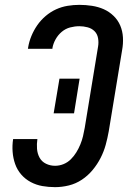

<svg xmlns="http://www.w3.org/2000/svg" viewBox="-20 -763 540 791"><path d="M207 8Q180 8 154.5 3.5Q129 -1 106.5 -13Q84 -25 67.5 -44Q51 -63 42.5 -87Q34 -111 32 -137.5Q30 -164 34 -190H134Q131 -170 132.5 -150Q134 -130 143 -113.5Q152 -97 169.5 -88.5Q187 -80 207 -80Q225 -80 242 -87Q259 -94 272 -107Q285 -120 294.5 -135.5Q304 -151 311 -168Q318 -185 322 -202Q326 -219 329 -236L384 -571Q387 -588 384 -605.5Q381 -623 369.5 -634.5Q358 -646 341 -650.5Q324 -655 307 -655Q288 -655 269 -650Q250 -645 234.5 -632Q219 -619 209 -601Q199 -583 196 -565Q196 -564 196 -563Q196 -562 196 -562H95Q95 -563 95.5 -564.5Q96 -566 96 -568Q100 -592 109.5 -615Q119 -638 133.5 -659Q148 -680 168 -697Q188 -714 211 -724.5Q234 -735 258.5 -739Q283 -743 307 -743Q333 -743 359 -739Q385 -735 407.5 -725Q430 -715 448 -697.5Q466 -680 475.5 -657.5Q485 -635 486.5 -609Q488 -583 483 -556L428 -222Q423 -194 415.5 -166.5Q408 -139 394.5 -112.5Q381 -86 361.5 -62.5Q342 -39 317 -22.5Q292 -6 263.5 1Q235 8 207 8ZM201 -296 225 -439H308L285 -296Z"/></svg>

Font: Iosevka SS04 Semibold Oblique
Style: Regular
Weight: 600
Italic angle: -9°
Monospace: yes
Designer: Belleve Invis
Foundry: Belleve Invis
Version: Version 19.0.0; ttfautohint (v1.8.4)